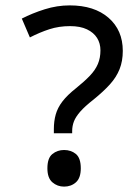

<svg xmlns="http://www.w3.org/2000/svg" viewBox="-20 -774 511 713"><path d="M239 -754Q330 -754 383 -708Q436 -662 436 -585Q436 -547 424 -517Q412 -487 388 -460.5Q364 -434 327 -404Q295 -379 278 -359.5Q261 -340 254.5 -323Q248 -306 248 -287V-279H180V-295Q180 -324 187 -349Q194 -374 212 -397.5Q230 -421 263 -447Q294 -472 314 -493Q334 -514 343.5 -536.5Q353 -559 353 -587Q353 -613 340.5 -633Q328 -653 303 -665Q278 -677 240 -677Q199 -677 163.5 -665.5Q128 -654 91 -635L61 -705Q100 -725 146 -739.5Q192 -754 239 -754ZM218 -81Q193 -81 174.5 -97Q156 -113 156 -149Q156 -187 174.5 -202Q193 -217 218 -217Q244 -217 262 -202Q280 -187 280 -149Q280 -113 262 -97Q244 -81 218 -81Z"/></svg>

Font: Noto Sans Telugu UI
Style: Regular
Weight: 400
Designer: Jelle Bosma - Monotype Design Team
Foundry: Monotype Imaging Inc.
Version: Version 2.006